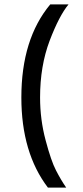

<svg xmlns="http://www.w3.org/2000/svg" viewBox="-20 -732 383 882"><path d="M200.2 129.9Q78.1 -30.3 78.1 -284.2Q78.1 -552.7 210.9 -711.9Q239.3 -711.9 294.9 -711.9Q252 -660.2 208 -544.9Q164.1 -428.7 164.1 -284.2Q164.1 -182.6 189.5 -87.9Q214.8 7.8 237.3 50.8Q259.8 94.7 284.2 129.9Q255.9 129.9 200.2 129.9Z"/></svg>

Font: Overpass
Style: Regular
Weight: 400
Designer: Delve Withrington, Thomas Jockin
Version: Version 3.000;DELV;Overpass; ttfautohint (v1.5)